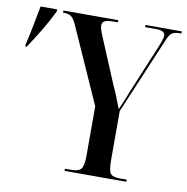

<svg xmlns="http://www.w3.org/2000/svg" viewBox="-108 -791 846 869"><g transform="rotate(10 315.0 -357.0)"><path d="M245 0H529V-10H495Q463 -10 453.5 -24.5Q444 -39 444 -85V-310L592 -660Q603 -687 614.5 -695.5Q626 -704 650 -704H658V-714H491V-704H544Q583 -704 583 -680Q583 -667 566 -626L472 -400Q464 -378 454.5 -356Q445 -334 438 -318Q427 -346 418 -369Q409 -392 398 -415L308 -630Q294 -662 294 -677Q294 -691 305 -697.5Q316 -704 350 -704H366V-714H114V-704H120Q141 -704 153 -694.5Q165 -685 178 -655L331 -312V-86Q331 -40 320 -25Q309 -10 274 -10H245ZM-28 -524H-21Q10 -571 34.5 -611.5Q59 -652 85 -704V-714H9Q0 -668 -8.5 -622.5Q-17 -577 -28 -532Z"/></g></svg>

Font: Noto Serif Display Condensed Semi
Style: Regular
Weight: 600
Width: 3
Designer: Monotype Design Team
Foundry: Monotype Imaging Inc.
Version: Version 1.900